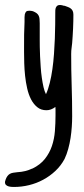

<svg xmlns="http://www.w3.org/2000/svg" viewBox="-74 -431 335 766"><path d="M213.9 33.2Q213.9 53.2 212.4 75.2Q210.9 97.2 207.5 119.4Q204.1 141.6 198.2 163.1Q192.4 184.6 183.6 203.1Q168.9 230.5 146.7 251.2Q124.5 272 98.1 286.1Q71.8 300.3 42 307.6Q12.2 314.9 -18.1 314.9Q-22.5 314.9 -28.6 314.5Q-34.7 314 -40.5 312.3Q-46.4 310.5 -50.3 306.6Q-54.2 302.7 -54.2 295.9Q-54.2 293 -52.7 290Q-52.7 289.1 -52.5 288.3Q-52.2 287.6 -52.2 287.1Q-48.8 277.3 -44.4 271.5Q-40 265.6 -34.4 262.5Q-28.8 259.3 -21.2 258.1Q-13.7 256.8 -3.9 255.9Q27.3 254.4 55.2 241.2V241.7Q86.9 226.1 105.2 202.9Q123.5 179.7 133.1 151.6Q142.6 123.5 145 92.3Q147.5 61 147.5 29.3Q147.5 22 147.5 18.6Q147.5 15.1 147.5 12.5Q147.5 9.8 147.5 6.3Q147.5 2.9 147 -4.4Q129.9 8.8 111.3 8.8Q89.8 8.8 75 -3.2Q60.1 -15.1 50 -34.4Q40 -53.7 34.4 -78.4Q28.8 -103 26.1 -128.7Q23.4 -154.3 22.7 -178.7Q22 -203.1 22 -222.2V-242.7Q22 -268.6 22.2 -293.5Q22.5 -318.4 23.9 -343.3V-350.6Q23.9 -356.4 23.9 -362.3Q23.9 -368.2 24.9 -373.5Q26.9 -381.3 30.5 -384.8Q34.2 -388.2 42.5 -388.2Q46.4 -388.2 50 -387.7Q53.7 -387.2 57.6 -386.2Q66.9 -382.3 72.3 -378.2Q77.6 -374 80.3 -368.4Q83 -362.8 83.7 -355.5Q84.5 -348.1 84.5 -338.4V-272.9Q84.5 -261.2 84.7 -243.9Q85 -226.6 85.9 -206.1Q86.9 -185.5 88.4 -163.6Q89.8 -141.6 92.8 -121.1Q95.7 -100.6 99.6 -83.5Q103.5 -66.4 109.4 -55.2Q118.2 -74.2 124.5 -99.9Q130.9 -125.5 135 -155Q139.2 -184.6 141.4 -215.8Q143.6 -247.1 144.8 -276.9Q146 -306.6 146.2 -333.3Q146.5 -359.9 146.5 -379.9Q146.5 -384.8 146.7 -390.4Q147 -396 148.9 -400.6Q150.9 -405.3 154.5 -408.2Q158.2 -411.1 165.5 -411.1Q168.9 -411.1 173.1 -410.2Q177.2 -409.2 180.2 -408.2Q181.2 -408.2 182.4 -408Q183.6 -407.7 184.6 -407.7Q191.4 -405.3 197.8 -402.8Q204.1 -400.4 208.7 -396.7Q213.4 -393.1 216.1 -387.2Q218.8 -381.3 218.8 -372.1Q218.8 -360.8 218.5 -346.4Q218.3 -332 217.5 -316.4Q216.8 -300.8 215.8 -285.9Q214.8 -271 213.9 -259.3L211.9 -242.2Q210.9 -235.4 210.4 -228.5Q210 -221.7 210 -215.8Q210 -184.6 210.4 -153.6Q210.9 -122.6 211.9 -91.3Q212.9 -60.1 213.4 -29.1Q213.9 2 213.9 33.2Z"/></svg>

Font: Just Another Hand
Style: Regular
Weight: 400
Designer: Astigmatic (AOETI)
Foundry: Astigmatic (AOETI)
Version: Version 1.000